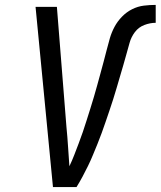

<svg xmlns="http://www.w3.org/2000/svg" viewBox="-20 -763 655 783"><path d="M292 0H196L125 -735H212L251 -245Q255 -205 257.5 -165Q260 -125 263 -85Q274 -108 283 -131.5Q292 -155 301 -178.5Q310 -202 318 -225.5Q326 -249 333.5 -273Q341 -297 348.5 -320.5Q356 -344 363 -368Q370 -392 376.5 -415.5Q383 -439 389.5 -463Q396 -487 402.5 -511Q409 -535 415 -559Q421 -583 428 -607Q435 -631 447 -653.5Q459 -676 477.5 -695Q496 -714 519 -725.5Q542 -737 566.5 -740Q591 -743 615 -743V-670Q592 -670 568.5 -661Q545 -652 530 -632Q515 -612 508.5 -588.5Q502 -565 495.5 -542Q489 -519 482.5 -496Q476 -473 469 -450Q462 -427 455.5 -404Q449 -381 441.5 -358Q434 -335 426.5 -312.5Q419 -290 411 -267Q403 -244 395 -221.5Q387 -199 377.5 -176Q368 -153 359 -131Q350 -109 339 -86.5Q328 -64 316.5 -42.5Q305 -21 292 0Z"/></svg>

Font: Iosevka Extended
Style: Italic
Weight: 400
Width: 7
Italic angle: -9°
Monospace: yes
Designer: Belleve Invis
Foundry: Belleve Invis
Version: Version 32.5.0; ttfautohint (v1.8.4)